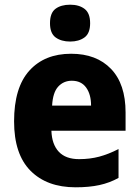

<svg xmlns="http://www.w3.org/2000/svg" viewBox="-20 -881 593 818"><path d="M283 -652Q391 -652 453 -587.5Q515 -523 515 -402V-324H199Q201 -266 230.5 -234.5Q260 -203 317 -203Q363 -203 402.5 -213.5Q442 -224 485 -246V-123Q447 -102 403.5 -92.5Q360 -83 302 -83Q180 -83 110 -153.5Q40 -224 40 -364Q40 -508 105 -580Q170 -652 283 -652ZM286 -537Q251 -537 228 -512Q205 -487 202 -431H368Q368 -479 347 -508Q326 -537 286 -537ZM279 -861Q317 -861 340.5 -843Q364 -825 364 -782Q364 -739 340 -721.5Q316 -704 279 -704Q241 -704 217 -721.5Q193 -739 193 -782Q193 -826 216.5 -843.5Q240 -861 279 -861Z"/></svg>

Font: Noto Sans Telugu UI SemiCondensed ExtraBold
Style: Regular
Weight: 800
Width: 4
Designer: Jelle Bosma - Monotype Design Team
Foundry: Monotype Imaging Inc.
Version: Version 2.005; ttfautohint (v1.8.4.7-5d5b)